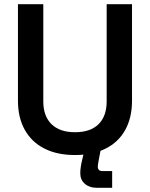

<svg xmlns="http://www.w3.org/2000/svg" viewBox="-20 -720 711 909"><path d="M335 14Q251 14 190.5 -16.5Q130 -47 97.5 -105Q65 -163 65 -243V-700H185V-240Q185 -170 224 -132Q263 -94 335 -94Q408 -94 446.5 -132Q485 -170 485 -240V-700H605V-243Q605 -163 573 -105Q541 -47 480 -16.5Q419 14 335 14ZM437 169Q403 169 381.5 150Q360 131 360 100Q360 86 362.5 69.5Q365 53 369 37L382 -18H458L447 40Q446 48 444.5 55Q443 62 443 69Q443 90 466 90H511V169Z"/></svg>

Font: Space Grotesk SemiBold
Style: Regular
Weight: 600
Designer: Florian Karsten
Foundry: Florian Karsten
Version: Version 2.000